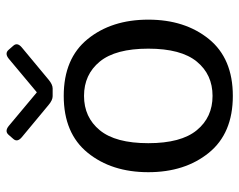

<svg xmlns="http://www.w3.org/2000/svg" viewBox="-94 -646 748 601"><g transform="rotate(-90 280.5 -346.0)"><path d="M151.4 -651.9Q134.3 -666 145.5 -678.7L158.7 -693.8Q169.9 -706.5 186.5 -692.9L291 -605.5H292L396.5 -692.9Q413.1 -706.5 424.3 -693.8L437.5 -678.7Q448.7 -666 431.6 -651.9L331.1 -568.4Q315.9 -555.7 303.7 -555.7H279.3Q267.1 -555.7 252 -568.4ZM41.5 -256.3Q41.5 -371.1 102.3 -446Q163.1 -521 280.3 -521Q397.5 -521 458.3 -446Q519 -371.1 519 -256.3Q519 -141.6 458.3 -66.7Q397.5 8.3 280.3 8.3Q163.1 8.3 102.3 -66.7Q41.5 -141.6 41.5 -256.3ZM132.3 -256.3Q132.3 -153.8 172.9 -104.5Q213.4 -55.2 280.3 -55.2Q347.2 -55.2 387.7 -104.5Q428.2 -153.8 428.2 -256.3Q428.2 -358.9 387.7 -408.2Q347.2 -457.5 280.3 -457.5Q213.4 -457.5 172.9 -408.2Q132.3 -358.9 132.3 -256.3Z"/></g></svg>

Font: Istok Web
Style: Regular
Weight: 400
Designer: Andrey V. Panov
Foundry: Andrey V. Panov
Version: Version 1.0.2g